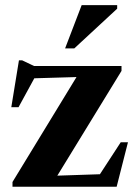

<svg xmlns="http://www.w3.org/2000/svg" viewBox="-20 -710 516 730"><path d="M27.5 0V-18L287 -443.5L355.5 -419.5L64 -411L128 -444.5L50.5 -302.5H23L52 -480.5H64.5L109.5 -459H442V-440.5L179.5 -12L104 -39L388 -48.5L339 -15.5L439 -169H466.5L423.5 0ZM227.5 -526 290.5 -690.5H425.5V-677L262.5 -526Z"/></svg>

Font: Newsreader 36pt
Style: Bold
Weight: 700
Designer: Hugues Gentile
Foundry: Production Type
Version: Version 1.003